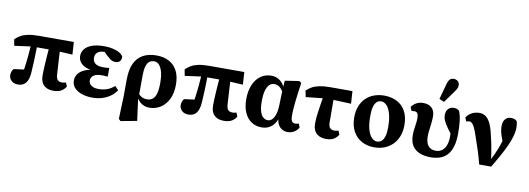

<svg xmlns="http://www.w3.org/2000/svg" viewBox="-70 -1240 5204 1890"><g transform="rotate(10 2532.5 -295.5)"><path d="M124 15Q82 15 57.5 -8Q33 -31 33 -63Q33 -82 38.5 -98Q44 -114 55 -127Q76 -131 104 -134Q132 -137 160 -141Q188 -145 210 -147L152 -109Q157 -135 161 -164.5Q165 -194 168.5 -225Q172 -256 175 -289Q178 -322 180.5 -356.5Q183 -391 185 -426H244Q244 -391 243 -358Q242 -325 241.5 -294Q241 -263 239.5 -235Q238 -207 236.5 -180.5Q235 -154 234 -130Q230 -56 202.5 -20.5Q175 15 124 15ZM22 -354 10 -417Q33 -440 62 -457Q91 -474 134.5 -483.5Q178 -493 247 -493H593L601 -368L419 -378H197ZM475 15Q415 15 381 -18Q347 -51 347 -117Q347 -143 348.5 -173Q350 -203 352 -240.5Q354 -278 357.5 -323.5Q361 -369 366 -425H470L486 -155Q488 -112 503 -96Q518 -80 547 -80Q559 -80 569 -82Q579 -84 586 -87L602 -49Q586 -21 556.5 -3Q527 15 475 15Z M868 15Q809 15 762 -0.5Q715 -16 687 -46.5Q659 -77 659 -120Q659 -155 679.5 -185Q700 -215 743.5 -234.5Q787 -254 857 -257V-246Q799 -248 759 -263.5Q719 -279 698.5 -306.5Q678 -334 678 -369Q678 -408 702 -438.5Q726 -469 774.5 -486.5Q823 -504 896 -504Q945 -504 985 -494.5Q1025 -485 1052 -468.5Q1079 -452 1088 -431Q1088 -403 1073.5 -386.5Q1059 -370 1031 -370Q1016 -370 1002.5 -374Q989 -378 973.5 -389.5Q958 -401 936 -422L892 -466L954 -470L978 -443Q958 -449 938.5 -449Q919 -449 902 -449Q876 -449 856.5 -440.5Q837 -432 826 -415Q815 -398 815 -374Q815 -352 826 -334.5Q837 -317 860 -307.5Q883 -298 919 -298Q935 -298 947.5 -298.5Q960 -299 981 -301V-215Q958 -217 945.5 -217.5Q933 -218 920 -218Q893 -218 873 -213Q853 -208 840 -198.5Q827 -189 820 -176Q813 -163 813 -148Q813 -129 824 -113.5Q835 -98 857.5 -88.5Q880 -79 913 -79Q954 -79 993.5 -92Q1033 -105 1070 -137L1105 -101Q1083 -66 1047.5 -40Q1012 -14 966.5 0.5Q921 15 868 15Z M1161 175 1169 -54 1170 -225Q1171 -320 1200 -381.5Q1229 -443 1284.5 -473.5Q1340 -504 1417 -504Q1493 -504 1546.5 -474.5Q1600 -445 1628 -389.5Q1656 -334 1656 -254Q1656 -166 1625.5 -106Q1595 -46 1545.5 -15.5Q1496 15 1438 15Q1398 15 1367.5 -2Q1337 -19 1316 -50.5Q1295 -82 1283 -123H1274L1283 -144Q1302 -111 1321 -93Q1340 -75 1359 -68.5Q1378 -62 1400 -62Q1432 -62 1455 -79.5Q1478 -97 1489.5 -137.5Q1501 -178 1501 -246Q1501 -302 1490.5 -346.5Q1480 -391 1458.5 -417Q1437 -443 1405 -443Q1376 -443 1356.5 -427Q1337 -411 1327 -375.5Q1317 -340 1317 -283L1316 -73L1312 -62L1342 164L1180 194Z M1828 15Q1786 15 1761.5 -8Q1737 -31 1737 -63Q1737 -82 1742.5 -98Q1748 -114 1759 -127Q1780 -131 1808 -134Q1836 -137 1864 -141Q1892 -145 1914 -147L1856 -109Q1861 -135 1865 -164.5Q1869 -194 1872.5 -225Q1876 -256 1879 -289Q1882 -322 1884.5 -356.5Q1887 -391 1889 -426H1948Q1948 -391 1947 -358Q1946 -325 1945.5 -294Q1945 -263 1943.5 -235Q1942 -207 1940.5 -180.5Q1939 -154 1938 -130Q1934 -56 1906.5 -20.5Q1879 15 1828 15ZM1726 -354 1714 -417Q1737 -440 1766 -457Q1795 -474 1838.5 -483.5Q1882 -493 1951 -493H2297L2305 -368L2123 -378H1901ZM2179 15Q2119 15 2085 -18Q2051 -51 2051 -117Q2051 -143 2052.5 -173Q2054 -203 2056 -240.5Q2058 -278 2061.5 -323.5Q2065 -369 2070 -425H2174L2190 -155Q2192 -112 2207 -96Q2222 -80 2251 -80Q2263 -80 2273 -82Q2283 -84 2290 -87L2306 -49Q2290 -21 2260.5 -3Q2231 15 2179 15Z M2558 14Q2500 14 2456 -15Q2412 -44 2387 -99.5Q2362 -155 2362 -234Q2362 -317 2388 -377.5Q2414 -438 2460 -471Q2506 -504 2565 -504Q2606 -504 2636.5 -487Q2667 -470 2686.5 -441Q2706 -412 2712 -373H2728L2712 -339Q2700 -369 2684.5 -388.5Q2669 -408 2650 -418Q2631 -428 2608 -428Q2581 -428 2560 -407.5Q2539 -387 2527.5 -345.5Q2516 -304 2516 -240Q2516 -177 2528 -138.5Q2540 -100 2560.5 -83Q2581 -66 2607 -66Q2629 -66 2647.5 -83Q2666 -100 2678.5 -136.5Q2691 -173 2693 -231L2698 -397L2704 -478L2846 -500L2868 -484Q2860 -435 2854 -387.5Q2848 -340 2843 -296.5Q2838 -253 2835.5 -215Q2833 -177 2834 -145Q2834 -112 2844.5 -96Q2855 -80 2878 -80Q2889 -80 2897.5 -82Q2906 -84 2913 -87L2928 -50Q2915 -23 2885.5 -4Q2856 15 2818 15Q2790 15 2766 2.5Q2742 -10 2726.5 -35.5Q2711 -61 2707 -98H2709Q2696 -61 2674 -36Q2652 -11 2623 1.5Q2594 14 2558 14Z M2935 -355 2922 -418Q2947 -442 2976.5 -458.5Q3006 -475 3050.5 -484Q3095 -493 3163 -493H3378L3386 -368L3149 -378ZM3204 16Q3165 16 3135 2.5Q3105 -11 3088 -40Q3071 -69 3071 -115Q3071 -140 3073 -166.5Q3075 -193 3079.5 -225.5Q3084 -258 3090.5 -301Q3097 -344 3107 -403H3209L3210 -154Q3210 -112 3226 -95.5Q3242 -79 3270 -79Q3283 -79 3293 -81.5Q3303 -84 3310 -87L3326 -48Q3310 -21 3281.5 -2.5Q3253 16 3204 16Z M3684 15Q3615 15 3559.5 -14.5Q3504 -44 3472 -102Q3440 -160 3440 -243Q3440 -305 3459 -353.5Q3478 -402 3512 -435.5Q3546 -469 3593 -486.5Q3640 -504 3695 -504Q3767 -504 3822.5 -475.5Q3878 -447 3909 -390.5Q3940 -334 3940 -251Q3940 -189 3920.5 -139Q3901 -89 3866 -55Q3831 -21 3785 -3Q3739 15 3684 15ZM3700 -46Q3729 -46 3748 -63.5Q3767 -81 3776.5 -115.5Q3786 -150 3786 -201Q3786 -286 3770 -339.5Q3754 -393 3729 -418Q3704 -443 3677 -443Q3649 -443 3630.5 -425.5Q3612 -408 3602.5 -373Q3593 -338 3593 -284Q3593 -199 3608.5 -146.5Q3624 -94 3649 -70Q3674 -46 3700 -46Z M4248 15Q4186 15 4138.5 -4Q4091 -23 4064.5 -63.5Q4038 -104 4038 -170Q4038 -201 4042 -230.5Q4046 -260 4050 -288Q4054 -316 4054 -342Q4054 -376 4044 -390Q4034 -404 4012 -404Q4006 -404 3998 -403Q3990 -402 3985 -401L3969 -438Q3985 -464 4015.5 -481.5Q4046 -499 4086 -499Q4122 -499 4148 -486Q4174 -473 4188 -447.5Q4202 -422 4202 -383Q4202 -351 4198 -316Q4194 -281 4189.5 -247.5Q4185 -214 4185 -185Q4185 -121 4211 -89Q4237 -57 4286 -57Q4320 -57 4346 -74.5Q4372 -92 4387 -128.5Q4402 -165 4402 -221Q4402 -250 4400 -273.5Q4398 -297 4395 -322L4426 -318L4427 -215Q4395 -257 4369 -292.5Q4343 -328 4328.5 -359Q4314 -390 4314 -418Q4314 -460 4335.5 -482Q4357 -504 4390 -504Q4409 -504 4421.5 -499Q4434 -494 4446 -483Q4463 -437 4469 -383.5Q4475 -330 4475 -266Q4475 -183 4457.5 -128Q4440 -73 4409 -42Q4378 -11 4337 2Q4296 15 4248 15ZM4235 -566 4276 -717Q4286 -755 4301 -770Q4316 -785 4340 -785Q4364 -785 4381 -770.5Q4398 -756 4398 -731Q4398 -711 4389.5 -695Q4381 -679 4364 -656L4284 -545Z M4732 2Q4714 -69 4693 -134.5Q4672 -200 4649 -265Q4632 -317 4618 -346Q4604 -375 4591.5 -387Q4579 -399 4565 -399Q4555 -399 4547.5 -397.5Q4540 -396 4533 -393L4517 -431Q4533 -455 4554 -470Q4575 -485 4599 -492Q4623 -499 4647 -499Q4680 -499 4706.5 -482.5Q4733 -466 4754.5 -425.5Q4776 -385 4792 -316Q4804 -269 4813 -224.5Q4822 -180 4829 -136Q4836 -92 4840 -45H4825L4840 -76Q4855 -104 4869 -135Q4883 -166 4896 -200.5Q4909 -235 4920.5 -273Q4932 -311 4942 -353L4945 -201Q4922 -253 4908 -291Q4894 -329 4888.5 -358Q4883 -387 4883 -411Q4883 -454 4904.5 -479Q4926 -504 4960 -504Q4983 -504 4996.5 -499Q5010 -494 5022 -482Q5026 -467 5028 -453Q5030 -439 5030 -418Q5030 -374 5014 -322Q4998 -270 4971.5 -215Q4945 -160 4914 -105Q4883 -50 4852 2Z"/></g></svg>

Font: Source Serif 4 18pt
Style: Bold
Weight: 700
Designer: Frank Grießhammer
Foundry: Adobe Systems Incorporated
Version: Version 4.004;hotconv 1.0.116;makeotfexe 2.5.65601